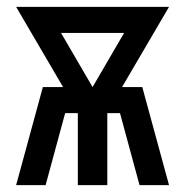

<svg xmlns="http://www.w3.org/2000/svg" viewBox="-20 -540 540 560"><path d="M27 0 105 -286H164L27 -520H473L336 -286H395L473 0H387L330 -210H293V0H207V-210H170L113 0ZM250 -286 342 -444H158Z"/></svg>

Font: Iosevka SS10 Medium
Style: Regular
Weight: 500
Monospace: yes
Designer: Belleve Invis
Foundry: Belleve Invis
Version: Version 28.0.6; ttfautohint (v1.8.4)